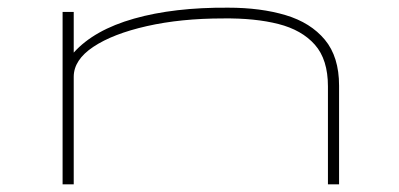

<svg xmlns="http://www.w3.org/2000/svg" viewBox="-20 -480 1040 500"><path d="M143 0V-449H172V-343Q225 -402 329 -431.5Q433 -461 574 -460Q659 -460 724 -440.5Q789 -421 826 -376.5Q863 -332 863 -257V0H834V-255Q834 -325 800 -363.5Q766 -402 705 -417.5Q644 -433 561 -432Q451 -432 362.5 -412Q274 -392 223 -358Q172 -324 172 -280V0Z"/></svg>

Font: Inconsolata UltraExpanded ExtraLight
Style: Regular
Weight: 200
Width: 9
Monospace: yes
Designer: Raph Levien, Cyreal, Brenton Simpson
Foundry: Raph Levien, Cyreal, Google
Version: Version 3.001; ttfautohint (v1.8.2.53-6de2)